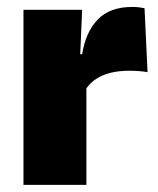

<svg xmlns="http://www.w3.org/2000/svg" viewBox="-20 -520 445 540"><path d="M220.5 -267.5 169.5 -367.5H211Q221 -430 255 -465.2Q289 -500.5 352.5 -500.5Q362 -500.5 370.2 -499.5Q378.5 -498.5 386.5 -497L395 -317Q385 -319 371.2 -320Q357.5 -321 344.5 -321Q297.5 -321 266.5 -306.8Q235.5 -292.5 220.5 -267.5ZM46 0V-492.5H211L204 -329.5H223V0Z"/></svg>

Font: Anek Gurmukhi Medium ExtraBold
Style: Regular
Weight: 800
Version: Version 1.003